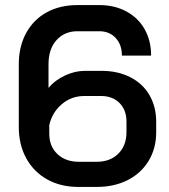

<svg xmlns="http://www.w3.org/2000/svg" viewBox="-20 -728 665 756"><path d="M54 -228V-475Q54 -545 83 -598Q112 -651 164 -679.5Q216 -708 285 -708H371Q431 -708 477.5 -683Q524 -658 549.5 -613Q575 -568 575 -509H460Q460 -552 435.5 -578.5Q411 -605 371 -605H285Q234 -605 202.5 -570Q171 -535 171 -475V-382Q196 -412 235.5 -430.5Q275 -449 314 -449H380Q444 -449 493 -424Q542 -399 568.5 -353.5Q595 -308 595 -248V-208Q595 -144 565.5 -95Q536 -46 483 -19Q430 8 361 8H288Q219 8 166 -21.5Q113 -51 83.5 -104.5Q54 -158 54 -228ZM361 -91Q414 -91 446 -123Q478 -155 478 -208V-249Q478 -295 450.5 -322.5Q423 -350 378 -350H312Q261 -350 223 -317.5Q185 -285 174 -235V-201Q174 -152 206 -121.5Q238 -91 290 -91Z"/></svg>

Font: Bai Jamjuree SemiBold
Style: Regular
Weight: 600
Version: Version 1.000; ttfautohint (v1.6)